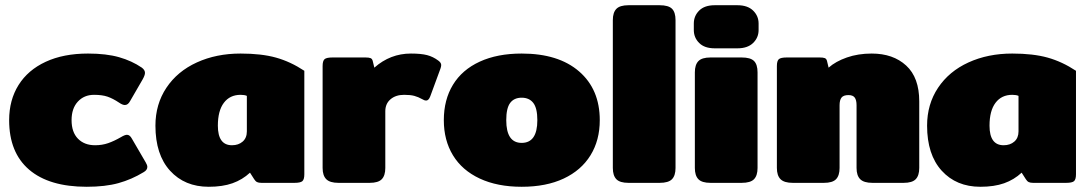

<svg xmlns="http://www.w3.org/2000/svg" viewBox="-20 -700 4174 735"><path d="M15 -240Q15 -317 51 -374.5Q87 -432 155 -463.5Q223 -495 317 -495Q387 -495 436 -481Q485 -467 523 -441Q535 -432 535 -421Q535 -412 526 -396L478 -313Q470 -298 458 -298Q449 -298 436 -307Q412 -323 391.5 -330Q371 -337 340 -337Q302 -337 278 -311Q254 -285 254 -240Q254 -194 278.5 -169Q303 -144 344 -144Q371 -144 394 -152Q417 -160 443 -175Q458 -184 466 -184Q477 -184 485 -169L538 -78Q544 -68 544 -61Q544 -49 530 -41Q484 -13 433.5 1Q383 15 312 15Q168 15 91.5 -50.5Q15 -116 15 -240Z M575 -219Q575 -301 617 -364Q659 -427 733.5 -461Q808 -495 901 -495Q981 -495 1036.5 -479.5Q1092 -464 1145 -429V-33Q1145 -13 1137.5 -6.5Q1130 0 1107 0H981Q970 0 964 -3Q958 -6 953 -14L937 -39Q908 -12 870 1.5Q832 15 779 15Q687 15 631 -46.5Q575 -108 575 -219ZM925 -197V-333Q916 -337 901 -337Q860 -337 837 -306.5Q814 -276 814 -219Q814 -144 868 -144Q893 -144 909 -158Q925 -172 925 -197Z M1215 -57V-447Q1215 -467 1222.5 -473.5Q1230 -480 1253 -480H1379Q1392 -480 1398.5 -477.5Q1405 -475 1407 -466L1413 -441Q1474 -495 1553 -495Q1592 -495 1615 -489Q1638 -483 1658 -468Q1669 -460 1669 -451Q1669 -445 1666 -437L1627 -331Q1621 -315 1611 -315Q1605 -315 1597 -320Q1581 -329 1566 -333Q1551 -337 1527 -337Q1495 -337 1475 -320Q1455 -303 1455 -274V-57Q1455 -28 1441.5 -14Q1428 0 1395 0H1276Q1243 0 1229 -14Q1215 -28 1215 -57Z M1679 -240Q1679 -318 1714 -375.5Q1749 -433 1816.5 -464Q1884 -495 1977 -495Q2118 -495 2197 -426.5Q2276 -358 2276 -240Q2276 -163 2240.5 -105.5Q2205 -48 2138 -16.5Q2071 15 1977 15Q1884 15 1816.5 -16.5Q1749 -48 1714 -105.5Q1679 -163 1679 -240ZM2037 -240Q2037 -286 2021.5 -306Q2006 -326 1977 -326Q1948 -326 1933 -306Q1918 -286 1918 -240Q1918 -153 1977 -153Q2037 -153 2037 -240Z M2326 -57V-623Q2326 -652 2339.5 -666Q2353 -680 2386 -680H2505Q2539 -680 2552.5 -666.5Q2566 -653 2566 -623V-57Q2566 -28 2552.5 -14Q2539 0 2505 0H2386Q2353 0 2339.5 -14Q2326 -28 2326 -57Z M2636 -585V-610Q2636 -639 2656.5 -659.5Q2677 -680 2716 -680H2803Q2842 -680 2863 -659.5Q2884 -639 2884 -610V-585Q2884 -556 2863 -535.5Q2842 -515 2803 -515H2716Q2677 -515 2656.5 -535.5Q2636 -556 2636 -585ZM2640 -57V-423Q2640 -452 2653.5 -466Q2667 -480 2700 -480H2819Q2853 -480 2866.5 -466.5Q2880 -453 2880 -423V-57Q2880 -28 2866.5 -14Q2853 0 2819 0H2700Q2667 0 2653.5 -14Q2640 -28 2640 -57Z M2954 -57V-447Q2954 -467 2961.5 -473.5Q2969 -480 2992 -480H3118Q3131 -480 3137.5 -477.5Q3144 -475 3146 -466L3152 -441Q3179 -465 3222 -480Q3265 -495 3317 -495Q3399 -495 3449 -449Q3499 -403 3499 -312V-57Q3499 -28 3485.5 -14Q3472 0 3439 0H3320Q3287 0 3273 -14Q3259 -28 3259 -57V-297Q3259 -317 3252 -326.5Q3245 -336 3228 -336Q3209 -336 3201.5 -326.5Q3194 -317 3194 -297V-57Q3194 -28 3180.5 -14Q3167 0 3134 0H3015Q2982 0 2968 -14Q2954 -28 2954 -57Z M3529 -219Q3529 -301 3571 -364Q3613 -427 3687.5 -461Q3762 -495 3855 -495Q3935 -495 3990.5 -479.5Q4046 -464 4099 -429V-33Q4099 -13 4091.5 -6.5Q4084 0 4061 0H3935Q3924 0 3918 -3Q3912 -6 3907 -14L3891 -39Q3862 -12 3824 1.5Q3786 15 3733 15Q3641 15 3585 -46.5Q3529 -108 3529 -219ZM3879 -197V-333Q3870 -337 3855 -337Q3814 -337 3791 -306.5Q3768 -276 3768 -219Q3768 -144 3822 -144Q3847 -144 3863 -158Q3879 -172 3879 -197Z"/></svg>

Font: Mitr
Style: Bold
Weight: 700
Designer: Thanarat Vachiruckul
Foundry: Cadson Demak
Version: Version 1.002